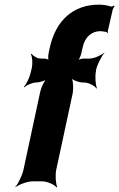

<svg xmlns="http://www.w3.org/2000/svg" viewBox="-20 -780 513 826"><path d="M412 -646C423 -645 431 -644 439 -642C441 -642 442 -638 443 -636L445 -639C444 -641 443 -644 444 -647L465 -739C466 -743 471 -751 473 -753L470 -756C467 -754 461 -751 457 -752C442 -757 424 -760 405 -760C298 -760 220 -695 194 -574L189 -551C187 -540 186 -521 191 -515L195 -518C191 -524 178 -528 169 -528H156C141 -528 122 -539 116 -549L113 -546C119 -536 121 -507 117 -488L111 -464C107 -446 93 -417 83 -407L84 -404C94 -414 120 -425 135 -425C149 -425 177 -433 187 -443L184 -446C172 -436 157 -404 153 -385L81 -50C76 -26 58 11 46 24V26C61 14 98 0 121 0H160C183 0 214 14 223 26L226 24C220 11 217 -26 222 -50L292 -375C297 -399 295 -439 285 -451L282 -449C289 -436 319 -425 338 -425H342C361 -425 388 -411 395 -399L397 -401C391 -414 388 -451 393 -475V-478C398 -502 417 -539 429 -552V-554C416 -542 384 -528 365 -528H340C331 -528 316 -524 310 -518L312 -515C319 -521 328 -540 330 -551L335 -574C345 -622 375 -646 412 -646Z"/></svg>

Font: Asimov
Style: EdgeExtremeIt
Weight: 500
Designer: Google
Version: Version 2.000980: 2014